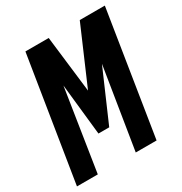

<svg xmlns="http://www.w3.org/2000/svg" viewBox="-175 -821 891 942"><g transform="rotate(-30 271.0 -350.0)"><path d="M-10 0 102 -700H234L272 -380L410 -700H552L441 0H323L397 -460L272 -172H211L180 -462L108 0Z"/></g></svg>

Font: Georama Condensed
Style: Bold Italic
Weight: 700
Width: 3
Italic angle: -9°
Designer: Jean-Baptiste Levee
Foundry: Production Type
Version: Version 1.000